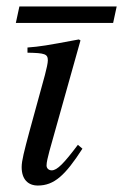

<svg xmlns="http://www.w3.org/2000/svg" viewBox="-20 -563 381 594"><path d="M221 -115C178 -58 157 -36 140 -36C130 -36 124 -43 124 -51C124 -61 128 -77 133 -96L229 -438L224 -441C123 -422 104 -419 65 -416V-400C119 -399 128 -396 128 -376C128 -368 124 -350 119 -331L71 -156C55 -96 47 -66 47 -46C47 -8 67 11 97 11C148 11 182 -21 235 -103ZM341 -543H40L29 -492H330Z"/></svg>

Font: XITS
Style: Italic
Weight: 400
Italic angle: -16.33°
Designer: MicroPress Inc., with final additions and corrections provided by Coen Hoffman, Elsevier (retired)
Version: Version 1.302